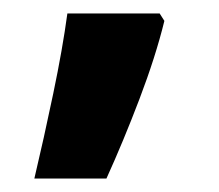

<svg xmlns="http://www.w3.org/2000/svg" viewBox="-20 -136 325 285"><path d="M224 -105Q211 -52 187 11Q163 74 138 129H31Q45 70 59 3Q73 -64 80 -116H217Z"/></svg>

Font: Noto Sans Balinese
Style: Bold
Weight: 700
Designer: Aditya Bayu, David Williams
Foundry: David Williams
Version: Version 2.005; ttfautohint (v1.8.4.7-5d5b)